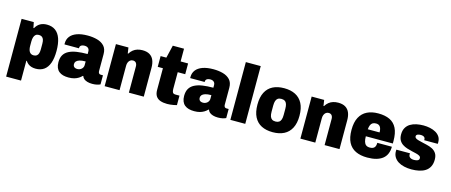

<svg xmlns="http://www.w3.org/2000/svg" viewBox="-52 -1428 5468 2328"><g transform="rotate(15 2681.5 -264.0)"><path d="M52 197V-528H205L219 -458H226Q249 -500 284.5 -520Q320 -540 369 -540Q432 -540 475 -509Q518 -478 540 -416Q562 -354 562 -261Q562 -169 540 -108.5Q518 -48 476 -18Q434 12 372 12Q344 12 320 5Q296 -2 277 -16.5Q258 -31 245 -52H239V197ZM306 -138Q330 -138 345 -149Q360 -160 366.5 -181Q373 -202 373 -232V-301Q373 -331 366.5 -351.5Q360 -372 345 -383Q330 -394 306 -394Q281 -394 266 -381.5Q251 -369 244 -346.5Q237 -324 237 -294V-238Q237 -216 241 -197.5Q245 -179 253 -166Q261 -153 274 -145.5Q287 -138 306 -138Z M784 12Q746 12 716 4Q686 -4 664 -22Q642 -40 630.5 -68.5Q619 -97 619 -136Q619 -190 639.5 -226Q660 -262 701 -283.5Q742 -305 800.5 -314Q859 -323 936 -323V-356Q936 -375 928 -387Q920 -399 907 -405Q894 -411 876 -411Q861 -411 847 -407Q833 -403 824.5 -393.5Q816 -384 816 -369V-363H635Q634 -367 634 -370Q634 -373 634 -377Q634 -427 662 -463.5Q690 -500 745 -520Q800 -540 881 -540Q945 -540 1000 -525Q1055 -510 1089 -473.5Q1123 -437 1123 -372V-158Q1123 -143 1130.5 -132.5Q1138 -122 1154 -122H1182V-8Q1167 0 1141 6Q1115 12 1082 12Q1047 12 1020 4Q993 -4 976.5 -18Q960 -32 954 -52H948Q931 -34 908 -19.5Q885 -5 854.5 3.5Q824 12 784 12ZM861 -115Q877 -115 890.5 -120.5Q904 -126 914 -135Q924 -144 930 -156.5Q936 -169 936 -183V-230Q888 -230 860 -221Q832 -212 819.5 -197.5Q807 -183 807 -163Q807 -146 814.5 -135Q822 -124 834.5 -119.5Q847 -115 861 -115Z M1236 0V-528H1393L1404 -455H1410Q1428 -484 1451.5 -503Q1475 -522 1504.5 -531Q1534 -540 1568 -540Q1624 -540 1659 -518.5Q1694 -497 1710.5 -457.5Q1727 -418 1727 -362V0H1540V-329Q1540 -343 1536.5 -354Q1533 -365 1527 -373Q1521 -381 1511 -385.5Q1501 -390 1488 -390Q1467 -390 1452.5 -378.5Q1438 -367 1430.5 -348.5Q1423 -330 1423 -307V0Z M2022 12Q1974 12 1937.5 -0.5Q1901 -13 1881.5 -42.5Q1862 -72 1862 -121V-393H1797V-528H1869L1907 -688H2048V-528H2142V-393H2048V-182Q2048 -153 2057 -138.5Q2066 -124 2094 -124H2142V-5Q2125 0 2103 4Q2081 8 2060 10Q2039 12 2022 12Z M2362 12Q2324 12 2294 4Q2264 -4 2242 -22Q2220 -40 2208.5 -68.5Q2197 -97 2197 -136Q2197 -190 2217.5 -226Q2238 -262 2279 -283.5Q2320 -305 2378.5 -314Q2437 -323 2514 -323V-356Q2514 -375 2506 -387Q2498 -399 2485 -405Q2472 -411 2454 -411Q2439 -411 2425 -407Q2411 -403 2402.5 -393.5Q2394 -384 2394 -369V-363H2213Q2212 -367 2212 -370Q2212 -373 2212 -377Q2212 -427 2240 -463.5Q2268 -500 2323 -520Q2378 -540 2459 -540Q2523 -540 2578 -525Q2633 -510 2667 -473.5Q2701 -437 2701 -372V-158Q2701 -143 2708.5 -132.5Q2716 -122 2732 -122H2760V-8Q2745 0 2719 6Q2693 12 2660 12Q2625 12 2598 4Q2571 -4 2554.5 -18Q2538 -32 2532 -52H2526Q2509 -34 2486 -19.5Q2463 -5 2432.5 3.5Q2402 12 2362 12ZM2439 -115Q2455 -115 2468.5 -120.5Q2482 -126 2492 -135Q2502 -144 2508 -156.5Q2514 -169 2514 -183V-230Q2466 -230 2438 -221Q2410 -212 2397.5 -197.5Q2385 -183 2385 -163Q2385 -146 2392.5 -135Q2400 -124 2412.5 -119.5Q2425 -115 2439 -115Z M2814 0V-725H3001V0Z M3347 12Q3264 12 3205 -18Q3146 -48 3114.5 -109.5Q3083 -171 3083 -264Q3083 -358 3114.5 -419Q3146 -480 3205 -510Q3264 -540 3347 -540Q3429 -540 3488 -510Q3547 -480 3579 -419Q3611 -358 3611 -264Q3611 -171 3579 -109.5Q3547 -48 3488 -18Q3429 12 3347 12ZM3347 -122Q3374 -122 3391 -133.5Q3408 -145 3415.5 -167.5Q3423 -190 3423 -225V-302Q3423 -337 3415.5 -360Q3408 -383 3391 -394.5Q3374 -406 3347 -406Q3319 -406 3302.5 -394.5Q3286 -383 3278.5 -360Q3271 -337 3271 -302V-225Q3271 -190 3278.5 -167.5Q3286 -145 3302.5 -133.5Q3319 -122 3347 -122Z M3693 0V-528H3850L3861 -455H3867Q3885 -484 3908.5 -503Q3932 -522 3961.5 -531Q3991 -540 4025 -540Q4081 -540 4116 -518.5Q4151 -497 4167.5 -457.5Q4184 -418 4184 -362V0H3997V-329Q3997 -343 3993.5 -354Q3990 -365 3984 -373Q3978 -381 3968 -385.5Q3958 -390 3945 -390Q3924 -390 3909.5 -378.5Q3895 -367 3887.5 -348.5Q3880 -330 3880 -307V0Z M4534 12Q4448 12 4387.5 -17Q4327 -46 4295.5 -106.5Q4264 -167 4264 -264Q4264 -360 4296.5 -421Q4329 -482 4388 -511Q4447 -540 4528 -540Q4614 -540 4672.5 -512Q4731 -484 4761 -423.5Q4791 -363 4791 -264V-233H4452Q4452 -194 4460 -167Q4468 -140 4485.5 -126.5Q4503 -113 4533 -113Q4554 -113 4568.5 -118.5Q4583 -124 4591.5 -134.5Q4600 -145 4603.5 -159.5Q4607 -174 4607 -192H4790Q4790 -143 4774 -104.5Q4758 -66 4726 -40.5Q4694 -15 4646 -1.5Q4598 12 4534 12ZM4453 -321H4601Q4601 -345 4596.5 -363Q4592 -381 4583.5 -392.5Q4575 -404 4562.5 -409.5Q4550 -415 4532 -415Q4506 -415 4489.5 -404.5Q4473 -394 4464.5 -373.5Q4456 -353 4453 -321Z M5089 12Q5040 12 4996.5 2Q4953 -8 4920.5 -28.5Q4888 -49 4869.5 -80Q4851 -111 4851 -152Q4851 -156 4851 -161Q4851 -166 4852 -172H5023Q5022 -167 5022 -163Q5022 -159 5022 -156Q5022 -140 5030.5 -129Q5039 -118 5054 -112.5Q5069 -107 5089 -107Q5102 -107 5117 -109.5Q5132 -112 5143 -120Q5154 -128 5154 -144Q5154 -163 5137.5 -173Q5121 -183 5094.5 -189.5Q5068 -196 5037 -203Q5006 -210 4975 -220Q4944 -230 4917.5 -247.5Q4891 -265 4875 -293.5Q4859 -322 4859 -366Q4859 -415 4878.5 -449Q4898 -483 4931 -503Q4964 -523 5006.5 -532Q5049 -541 5095 -541Q5137 -541 5177 -532.5Q5217 -524 5249 -506Q5281 -488 5300 -459.5Q5319 -431 5319 -391Q5319 -387 5319 -380.5Q5319 -374 5318 -370H5148V-381Q5148 -395 5140.5 -404Q5133 -413 5120 -417Q5107 -421 5092 -421Q5086 -421 5076.5 -420Q5067 -419 5057.5 -416Q5048 -413 5041.5 -406.5Q5035 -400 5035 -388Q5035 -375 5047.5 -366Q5060 -357 5080 -351.5Q5100 -346 5125 -340Q5157 -332 5193 -324Q5229 -316 5261 -300Q5293 -284 5313 -254.5Q5333 -225 5333 -175Q5333 -123 5314 -86.5Q5295 -50 5261.5 -28.5Q5228 -7 5183.5 2.5Q5139 12 5089 12Z"/></g></svg>

Font: Archivo SemiCondensed Black
Style: Regular
Weight: 900
Width: 4
Designer: Hector Gatti
Foundry: Omnibus-Type
Version: Version 2.001